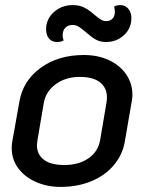

<svg xmlns="http://www.w3.org/2000/svg" viewBox="-20 -725 566 754"><path d="M26 -143Q26 -159 28 -168L56 -325Q70 -408 139.5 -458.5Q209 -509 309 -509Q366 -509 409.5 -488Q453 -467 476.5 -431.5Q500 -396 500 -353Q500 -339 497 -325L470 -168Q461 -117 427 -76.5Q393 -36 339 -13.5Q285 9 217 9Q165 9 121 -10.5Q77 -30 51.5 -64.5Q26 -99 26 -143ZM373 -174 398 -321Q400 -335 400 -342Q400 -380 373 -401.5Q346 -423 293 -423Q238 -423 199 -394.5Q160 -366 152 -321L127 -174Q125 -160 125 -155Q125 -119 152 -98Q179 -77 233 -77Q289 -77 327 -103Q365 -129 373 -174ZM161 -610Q161 -650 191.5 -677.5Q222 -705 266 -705Q293 -705 312.5 -694.5Q332 -684 352 -666Q366 -654 376 -648Q386 -642 397 -642Q412 -642 421.5 -651.5Q431 -661 431 -678Q431 -689 428 -699Q437 -705 453 -705Q472 -705 484 -690.5Q496 -676 496 -654Q496 -614 467 -587Q438 -560 396 -560Q373 -560 355.5 -570Q338 -580 317 -599Q299 -614 288.5 -620.5Q278 -627 265 -627Q247 -627 236.5 -616Q226 -605 226 -586Q226 -576 230 -566Q218 -560 204 -560Q184 -560 172.5 -573.5Q161 -587 161 -610Z"/></svg>

Font: K2D Medium
Style: Italic
Weight: 500
Italic angle: -10°
Designer: Katatrad Aksorn Co.,Ltd.
Foundry: Cadson Demak Co.,Ltd.
Version: Version 1.000; ttfautohint (v1.6)